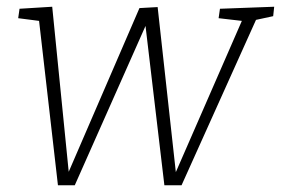

<svg xmlns="http://www.w3.org/2000/svg" viewBox="-20 -548 834 570"><path d="M633 -522 794 -528 791 -500 740 -489 519 2H468L412 -471L202 2H152L96 -486L34 -494L38 -522L135 -528L184 -38L394 -524L448 -527L502 -37L698 -486L629 -494Z"/></svg>

Font: Bitter Pro Light
Style: Italic
Weight: 300
Italic angle: -9°
Designer: Sol Matas, and Bitter project Authors
Foundry: Sol Matas
Version: Version 1.010